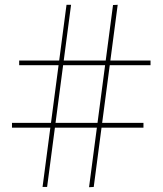

<svg xmlns="http://www.w3.org/2000/svg" viewBox="-20 -775 678 801"><path d="M351.5 6 451.5 -754 471 -755 371 5ZM30 -242.5V-262.5H578.5V-242.5ZM157.5 5 257.5 -755H276.5L176.5 5ZM60 -503V-522.5H608V-503Z"/></svg>

Font: Bodoni Moda ExtraBold
Style: Regular
Weight: 800
Version: Version 2.005